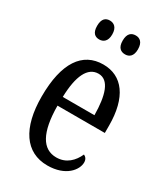

<svg xmlns="http://www.w3.org/2000/svg" viewBox="-187 -829 805 924"><g transform="rotate(30 215.5 -367.5)"><path d="M288 -640C310 -640 330 -653 330 -692C330 -732 310 -745 288 -745C264 -745 245 -732 245 -692C245 -653 264 -640 288 -640ZM144 -640C166 -640 187 -653 187 -692C187 -732 166 -745 144 -745C121 -745 103 -732 103 -692C103 -653 121 -640 144 -640ZM231 10C333 10 378 -50 378 -91C378 -109 369 -119 358 -124C339 -81 304 -45 249 -45C173 -45 131 -114 130 -264H393V-304C393 -462 329 -546 223 -546C108 -546 42 -452 42 -264C42 -90 109 10 231 10ZM307 -313H131C134 -430 165 -496 225 -496C284 -496 306 -422 307 -313Z"/></g></svg>

Font: Noto Serif Tamil ExtraCondensed
Style: Italic
Weight: 400
Width: 2
Italic angle: -12°
Designer: Indian Type Foundry, Tom Grace, and the Monotype Design Team
Foundry: Monotype Imaging Inc.
Version: Version 2.003